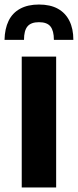

<svg xmlns="http://www.w3.org/2000/svg" viewBox="-37 -828 344 848"><path d="M59 0V-578H211V0ZM-17 -652Q-16 -701 1 -736Q18 -771 52 -789.5Q86 -808 135 -808Q185 -808 218.5 -789.5Q252 -771 269.5 -736Q287 -701 287 -652H201Q201 -692 186 -711Q171 -730 135 -730Q100 -730 84.5 -711.5Q69 -693 69 -652Z"/></svg>

Font: Oswald SemiBold
Style: Regular
Weight: 600
Designer: Vernon Adams
Foundry: Vernon Adams
Version: Version 4.103;gftools[0.9.33.dev8+g029e19f]